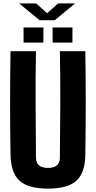

<svg xmlns="http://www.w3.org/2000/svg" viewBox="-20 -1102 565 1132"><path d="M263 10Q146 10 95 -36.5Q44 -83 42 -191Q37 -496 42 -800H192Q189 -649 190 -486.5Q191 -324 192 -173Q192 -112 263 -112Q333 -112 333 -173Q335 -324 335.5 -486.5Q336 -649 333 -800H483Q488 -496 483 -191Q482 -83 430.5 -36.5Q379 10 263 10ZM290 -851V-940H407V-851ZM119 -851V-940H236V-851ZM93 -1082H193L258 -1024L323 -1082H423L303 -983H213Z"/></svg>

Font: Big Shoulders Text Black
Style: Regular
Weight: 900
Designer: Patric King
Foundry: XO Type Co
Version: Version 1.000; ttfautohint (v1.8.2)